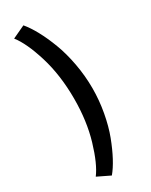

<svg xmlns="http://www.w3.org/2000/svg" viewBox="-232 -745 783 997"><g transform="rotate(-30 159.0 -246.5)"><path d="M117 206 41.5 169.5Q81.5 116.5 114.2 6.2Q147 -104 147 -237.5Q147 -378.5 111.8 -493.5Q76.5 -608.5 33 -663.5L109 -699Q134.5 -669 159.2 -623.5Q184 -578 206.5 -519Q229 -460 242.8 -385.8Q256.5 -311.5 256.5 -237.5Q256.5 -165.5 243.5 -94Q230.5 -22.5 209 34Q187.5 90.5 164.2 134Q141 177.5 117 206Z"/></g></svg>

Font: League Spartan SemiBold
Style: Regular
Weight: 600
Foundry: The League of Moveable Type
Version: Version 2.002